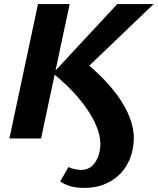

<svg xmlns="http://www.w3.org/2000/svg" viewBox="-20 -678 772 940"><path d="M393 242Q356 242 326.5 234Q297 226 275 210L315 140Q328 146 345 150Q362 154 377 154Q403 154 421.5 141.5Q440 129 451.5 108Q463 87 468 63Q476 23 465.5 -19.5Q455 -62 431 -104Q407 -146 375 -185.5Q343 -225 307.5 -259Q272 -293 239 -319L554 -658H732L379 -320L385 -384Q420 -355 458.5 -319Q497 -283 532 -240.5Q567 -198 593 -150.5Q619 -103 630 -51.5Q641 0 629 56Q617 113 584 155Q551 197 502 219.5Q453 242 393 242ZM26 0 166 -658H321L181 0Z"/></svg>

Font: Ysabeau ExtraBold
Style: Italic
Weight: 800
Italic angle: -12°
Designer: Christian Thalmann (Catharsis Fonts)
Version: Version 2.002